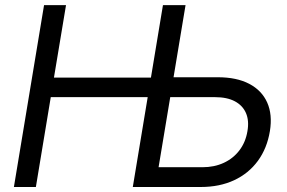

<svg xmlns="http://www.w3.org/2000/svg" viewBox="-20 -748 1148 768"><path d="M35.6 0 156.2 -727.5H244.1L195.8 -437.5H626.5L613.8 -359.4H183.1L123.5 0ZM650.4 -439H851.1Q926.8 -439 977.1 -412.6Q1027.3 -386.2 1048.8 -337.9Q1070.3 -289.6 1059.6 -223.6Q1048.3 -154.8 1011.5 -104.5Q974.6 -54.2 916.5 -27.1Q858.4 0 782.7 0H511.2L631.8 -727.5H722.2L614.3 -79.1H789.6Q837.4 -79.1 875.2 -96.7Q913.1 -114.3 937.7 -146.7Q962.4 -179.2 969.7 -223.1Q977.1 -265.1 963.9 -295.7Q950.7 -326.2 919.4 -342.8Q888.2 -359.4 839.8 -359.4H637.2Z"/></svg>

Font: Inter 24pt
Style: Italic
Weight: 400
Italic angle: -9.3988°
Designer: Rasmus Andersson
Foundry: rsms
Version: Version 4.001;git-66647c0bb